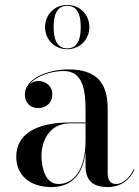

<svg xmlns="http://www.w3.org/2000/svg" viewBox="-20 -750 566 780"><path d="M163 -640C163 -589 202 -550 253 -550C304 -550 343 -589 343 -640C343 -691 304 -730 253 -730C202 -730 163 -691 163 -640ZM198 -640C198 -681.5 207 -726.5 253 -726.5C299 -726.5 308 -681.5 308 -640C308 -598.5 299 -553.5 253 -553.5C207 -553.5 198 -598.5 198 -640ZM265 -252.5C123 -252.5 46 -202.5 46 -113.5C46 -37.5 102 10 188.5 10C274.5 10 317 -45 327.5 -131.5V-75C327.5 -4.5 372 10 419 10C468 10 508.5 -19 526 -60.5L523.5 -63C507.5 -26.5 476 -2.5 453 -2.5C424.5 -2.5 417.5 -23 417.5 -46.5V-304.5C417.5 -385.5 396.5 -468 259 -468C168 -468 81 -428 81 -366C81 -330 105 -311 135.5 -311C163 -311 192.5 -328 192.5 -368C192.5 -402 164 -421 135.5 -421C123 -421 110.5 -416.5 101 -408C128 -441.5 186 -461.5 239.5 -461.5C319.5 -461.5 327.5 -376.5 327.5 -304.5V-252.5ZM217 -2.5C164.5 -2.5 148.5 -68 148.5 -118C148.5 -172.5 177 -249 265 -249H327.5V-180.5C327.5 -54.5 276.5 -2.5 217 -2.5Z"/></svg>

Font: Bodoni* 48pt
Style: Regular
Weight: 400
Version: Version 2.3